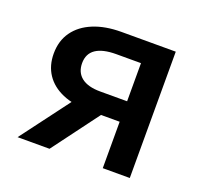

<svg xmlns="http://www.w3.org/2000/svg" viewBox="-93 -601 745 707"><g transform="rotate(20 279.0 -247.5)"><path d="M42.1 0 232.2 -253.2 256.1 -182.4Q194.2 -182.1 150.9 -200.8Q107.6 -219.5 84.7 -253.8Q61.8 -288.1 61.8 -335Q61.8 -385.2 87.4 -421Q113 -456.8 159.6 -475.9Q206.2 -495 268.7 -495H481.8V0H375.9V-411.5H279.3Q226.3 -411.5 199.2 -393.1Q172.1 -374.6 172.1 -337.6Q172.1 -301.3 197.2 -281.7Q222.3 -262.1 270.7 -262.1H390.1V-181.9H302.9L167.3 0Z"/></g></svg>

Font: Geologica-Sharp
Style: Regular
Weight: 100
Designer: Sindre Bremnes, Frode Helland
Foundry: Monokrom Skriftforlag AS
Version: Version 1.010;gftools[0.9.28]